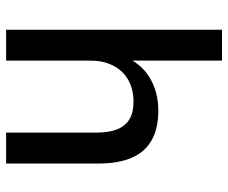

<svg xmlns="http://www.w3.org/2000/svg" viewBox="-79 -666 745 627"><g transform="rotate(90 293.5 -352.5)"><path d="M77 0V-705H178V-384H164Q186 -440 233 -468.5Q280 -497 341 -497Q399 -497 437.5 -475.5Q476 -454 495 -410.5Q514 -367 514 -301V0H413V-295Q413 -337 402 -363.5Q391 -390 369 -403Q347 -416 312 -416Q272 -416 241.5 -399Q211 -382 194.5 -350Q178 -318 178 -276V0Z"/></g></svg>

Font: Nunito Sans 12pt SemiBold
Style: Regular
Weight: 600
Designer: Vernon Adams
Foundry: Vernon Adams
Version: Version 3.101;gftools[0.9.27]